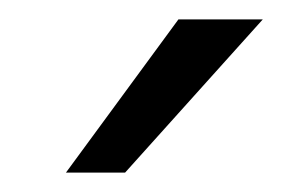

<svg xmlns="http://www.w3.org/2000/svg" viewBox="-20 -678 304 198"><path d="M251 -658 109 -500H48L164 -658Z"/></svg>

Font: Overused Grotesk
Style: Italic
Weight: 400
Italic angle: -10°
Version: Version 0.003